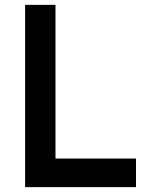

<svg xmlns="http://www.w3.org/2000/svg" viewBox="-20 -770 595 790"><path d="M208.3 -750V-117.7H539.6V0H83.3V-750Z"/></svg>

Font: Manrope3 Bold
Style: Regular
Weight: 700
Designer: Mikhail Sharanda
Foundry: Mikhail Sharanda
Version: Version 3.000;PS 003.000;hotconv 1.0.88;makeotf.lib2.5.64775